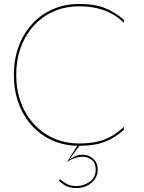

<svg xmlns="http://www.w3.org/2000/svg" viewBox="-20 -728 725 969"><path d="M62 -350Q62 -452 103 -530Q144 -608 215.5 -652Q287 -696 380 -696Q427 -696 467.5 -687Q508 -678 542.5 -659.5Q577 -641 605 -613V-628Q561 -667 509 -687.5Q457 -708 380 -708Q307 -708 246.5 -681.5Q186 -655 142 -607Q98 -559 74 -493.5Q50 -428 50 -350Q50 -272 74 -206.5Q98 -141 142 -93Q186 -45 246.5 -18.5Q307 8 380 8Q457 8 509 -12.5Q561 -33 605 -72V-88Q576 -60 543 -41Q510 -22 470 -13Q430 -4 380 -4Q287 -4 215 -49Q143 -94 102.5 -172Q62 -250 62 -350ZM374 1 319 89Q336 77 357 70Q378 63 400 63Q422 63 442.5 78.5Q463 94 463 127Q463 169 432 190Q401 211 366 211Q341 211 323 203Q305 195 284 177L277 183Q298 204 318 212.5Q338 221 366 221Q394 221 418 210Q442 199 457.5 178Q473 157 473 127Q473 102 461.5 86Q450 70 433.5 61.5Q417 53 400 53Q375 53 362.5 59Q350 65 330 77L386 1Z"/></svg>

Font: Jost Thin
Style: Regular
Weight: 250
Version: Version 3.710